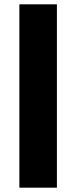

<svg xmlns="http://www.w3.org/2000/svg" viewBox="-20 -770 353 888"><path d="M69.6 -750H243.2V98H69.6Z"/></svg>

Font: Unbounded
Style: Regular
Weight: 400
Designer: Luke Prowse, Jean-Baptiste Morizot, Fátima Lázaro, Florian Runge
Foundry: NaN
Version: Version 1.701;gftools[0.9.28.dev5+ged2979d]